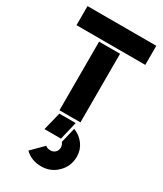

<svg xmlns="http://www.w3.org/2000/svg" viewBox="-204 -601 819 967"><g transform="rotate(30 206.0 -117.0)"><path d="M268 -399V0H146V-399ZM6 -414V-525H406V-414ZM224 120H128L154 15H249ZM236 132 257 44Q294 58 316.5 89Q339 120 339 159Q339 214 300.5 252.5Q262 291 207 291Q149 291 112 254L178 188Q188 198 207 198Q224 198 235 187Q246 176 246 159Q246 144 236 132Z"/></g></svg>

Font: BroshK
Style: Medium
Weight: 500
Designer: gluk
Foundry: gluk
Version: Version 0.60